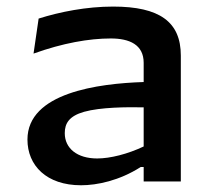

<svg xmlns="http://www.w3.org/2000/svg" viewBox="-20 -552 660 584"><path d="M530 0V-383C530 -485.5 465.5 -532 324 -532C243 -532 162.5 -516 97.5 -495.5L82 -389C171 -421 251 -435 317 -435C374 -435 417 -416 417 -361V-302.5C279 -298 63.5 -270 63.5 -127.5C63.5 -48.5 121.5 11.5 226.5 11.5C275.5 11.5 343 -2.5 408 -44H417V0ZM177 -147C177 -176.5 190 -199 236 -212C286.5 -226 365 -226.5 417 -225.5V-106.5C368.5 -83.5 315.5 -70 275.5 -70C215 -70 177 -100.5 177 -147Z"/></svg>

Font: Monaspace Argon Medium
Style: Regular
Weight: 500
Designer: Riley Cran & the Lettermatic Team
Foundry: Lettermatic
Version: Version 1.000 (Monaspace Argon)